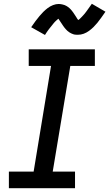

<svg xmlns="http://www.w3.org/2000/svg" viewBox="-20 -996 578 1016"><path d="M27 0V-88H158L250 -647H132V-735H482V-647H352L259 -88H377V0ZM218 -811 145 -852Q157 -870 168 -884.5Q179 -899 189 -911Q199 -923 209 -933Q219 -943 232 -953Q245 -963 260.5 -969Q276 -975 291 -975Q297 -975 302 -974Q307 -973 312 -972Q317 -971 322 -969Q327 -967 331.5 -964.5Q336 -962 340 -959Q344 -956 347.5 -953Q351 -950 355 -945.5Q359 -941 362 -937Q365 -933 368 -929Q371 -925 373 -921.5Q375 -918 378 -914Q381 -910 383.5 -905.5Q386 -901 389 -896.5Q392 -892 394 -890Q398 -892 403.5 -897.5Q409 -903 412.5 -906.5Q416 -910 419.5 -914Q423 -918 427.5 -923Q432 -928 436 -934Q440 -940 445 -946.5Q450 -953 455 -960.5Q460 -968 466 -976L538 -934Q526 -917 515.5 -902Q505 -887 495 -875Q485 -863 475 -853Q465 -843 451.5 -833Q438 -823 423 -817.5Q408 -812 392 -812Q386 -812 379.5 -812.5Q373 -813 367.5 -815Q362 -817 356.5 -819.5Q351 -822 346 -825.5Q341 -829 337 -832.5Q333 -836 328.5 -841Q324 -846 320.5 -850.5Q317 -855 314 -859.5Q311 -864 308 -868.5Q305 -873 301 -879Q297 -885 294 -889.5Q291 -894 289 -897Q285 -894 279.5 -889Q274 -884 270.5 -880.5Q267 -877 263.5 -872.5Q260 -868 256 -863Q252 -858 247.5 -852.5Q243 -847 238 -840.5Q233 -834 228 -826.5Q223 -819 218 -811Z"/></svg>

Font: Iosevka Curly Slab SmBdObl
Style: Regular
Weight: 600
Italic angle: -9°
Monospace: yes
Designer: Belleve Invis
Foundry: Belleve Invis
Version: Version 11.0.0; ttfautohint (v1.8.3)